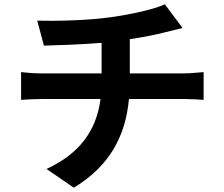

<svg xmlns="http://www.w3.org/2000/svg" viewBox="-20 -814 1040 892"><path d="M153 -718 184 -602C251 -604 356 -607 452 -615V-473H170C139 -473 105 -476 78 -479V-350C104 -352 141 -354 172 -354H447C428 -206 348 -99 196 -29L323 58C492 -44 564 -186 579 -354H838C865 -354 899 -352 926 -350V-479C904 -477 857 -473 835 -473H583V-632C643 -641 702 -652 751 -665C768 -669 794 -676 828 -684L746 -794C696 -771 594 -748 494 -734C384 -718 229 -716 153 -718Z"/></svg>

Font: Source Han Sans CN
Style: Bold
Weight: 700
Designer: Ryoko NISHIZUKA 西塚涼子 (kana, bopomofo & ideographs); Paul D. Hunt (Latin, Greek & Cyrillic); Sandoll Communications 산돌커뮤니
Foundry: Adobe
Version: Version 2.001;hotconv 1.0.107;makeotfexe 2.5.65593